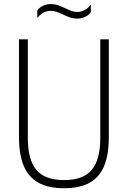

<svg xmlns="http://www.w3.org/2000/svg" viewBox="-20 -938 644 966"><path d="M75.5 -249.5V-740H120V-243.5Q120 -134.5 163 -83.2Q206 -32 302.5 -32Q398.5 -32 441.5 -83.2Q484.5 -134.5 484.5 -243.5V-740H527.5V-249.5Q527.5 -160.5 504.2 -103.5Q481 -46.5 431.2 -18.8Q381.5 9 302.5 9Q223 9 173 -19Q123 -47 99.2 -103.8Q75.5 -160.5 75.5 -249.5ZM296 -865.5Q275 -875 262.8 -879.2Q250.5 -883.5 237 -883.5Q216 -883.5 199.5 -874.8Q183 -866 167.5 -847.5V-886Q193.5 -917.5 237 -917.5Q254.5 -917.5 270.5 -912.2Q286.5 -907 308.5 -896.5Q328 -887 341 -882.5Q354 -878 367.5 -878Q389 -878 405.2 -886.8Q421.5 -895.5 437 -914.5V-876Q411 -844.5 367.5 -844.5Q349.5 -844.5 333 -850Q316.5 -855.5 296 -865.5Z"/></svg>

Font: Encode Sans Condensed ExLight
Style: Regular
Weight: 275
Width: 3
Designer: Multiple Designers
Foundry: Impallari Type
Version: Version 2.000